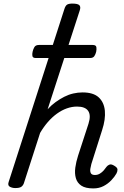

<svg xmlns="http://www.w3.org/2000/svg" viewBox="-20 -1035 691 1072"><path d="M501 17Q457 17 434 1.5Q411 -14 403.5 -40.5Q396 -67 400.5 -99.5Q405 -132 416 -166L474 -344Q489 -391 472.5 -415.5Q456 -440 410 -440Q382 -440 353.5 -430Q325 -420 298 -400.5Q271 -381 247.5 -354Q224 -327 204 -293L113 -11Q108 2 98 8.5Q88 15 65 15Q49 15 35.5 8Q22 1 28 -18L339 -983Q345 -1003 354.5 -1009Q364 -1015 384 -1015Q415 -1015 423.5 -1005.5Q432 -996 425 -976L246 -425Q267 -448 290.5 -465Q314 -482 338.5 -494.5Q363 -507 389 -513Q415 -519 441 -519Q501 -519 531 -491.5Q561 -464 565.5 -416.5Q570 -369 550 -308L490 -119Q487 -108 484.5 -93.5Q482 -79 487 -68.5Q492 -58 510 -58Q525 -58 537.5 -65.5Q550 -73 559.5 -84Q569 -95 575 -104Q581 -112 591.5 -116Q602 -120 619 -109Q636 -99 636 -88Q636 -77 630 -66Q620 -48 601.5 -28.5Q583 -9 558 4Q533 17 501 17ZM181 -711Q163 -711 161 -722Q159 -733 162 -746Q165 -760 172 -772Q179 -784 198 -784H497Q516 -784 518 -772Q520 -760 517 -746Q514 -733 507 -722Q500 -711 482 -711Z"/></svg>

Font: Playwrite RO
Style: Regular
Weight: 400
Designer: Veronika Burian, José Scaglione
Foundry: TypeTogether
Version: Version 1.002